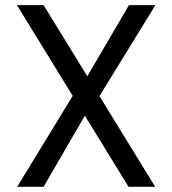

<svg xmlns="http://www.w3.org/2000/svg" viewBox="-20 -717 661 737"><path d="M473.4 0 45.1 -697.2H147.4L575.7 0ZM275.7 -376.3 325.7 -307.4 147.4 0H45.9ZM347.1 -324.3 297.1 -393.3 474.9 -697.2H576.5Z"/></svg>

Font: Poppins Variable
Style: Regular
Weight: 100
Designer: Jonny Pinhorn
Foundry: Indian Type Foundry
Version: Version 6.000